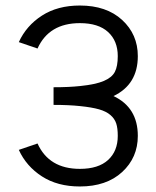

<svg xmlns="http://www.w3.org/2000/svg" viewBox="-20 -674 570 702"><path d="M48.8 -520Q76.2 -580.1 133.3 -616.9Q190.4 -653.8 272 -653.8Q369.1 -653.8 426.5 -601.1Q483.9 -548.3 483.9 -468.8Q483.9 -365.2 395 -322.8Q483.9 -280.8 483.9 -177.2Q483.9 -97.7 426.5 -44.9Q369.1 7.8 272 7.8Q190.4 7.8 133.3 -29.1Q76.2 -65.9 48.8 -126L117.2 -149.4Q159.2 -56.6 272 -56.6Q339.8 -56.6 375.2 -89.1Q410.6 -121.6 410.6 -177.2Q410.6 -205.1 405 -222.4Q399.4 -239.7 384 -253.2Q368.7 -266.6 342.3 -274.2Q315.9 -281.7 272.9 -286.1Q231.9 -290.5 175.8 -290.5V-355Q231.9 -355 272.9 -359.4Q329.6 -365.2 359.4 -377.9Q389.2 -390.6 399.9 -411.1Q410.6 -431.6 410.6 -468.8Q410.6 -524.4 375.2 -556.9Q339.8 -589.4 272 -589.4Q159.2 -589.4 117.2 -496.6Z"/></svg>

Font: AzarMehrMonospaced
Style: SerifBold
Weight: 1
Designer: Amin Abedi
Version: Version 1.00